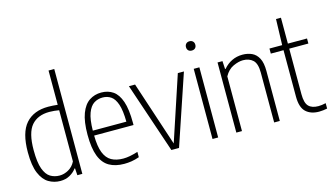

<svg xmlns="http://www.w3.org/2000/svg" viewBox="-91 -1114 2465 1429"><g transform="rotate(-15 1141.0 -399.5)"><path d="M222.5 9Q174.5 9 133.5 -15Q92.5 -39 67.5 -97.5Q42.5 -156 42.5 -259.5Q42.5 -411 103.2 -479.8Q164 -548.5 276.5 -548.5Q293.5 -548.5 312.8 -547.2Q332 -546 349 -544V-808H393V0H354.5L351 -53.5H347Q329 -28 297 -9.5Q265 9 222.5 9ZM227.5 -31.5Q262.5 -31.5 296.5 -50.8Q330.5 -70 349 -107.5V-502Q334.5 -505 313.2 -507Q292 -509 274.5 -509Q184.5 -509 136.5 -453.5Q88.5 -398 88.5 -264Q88.5 -169 107 -119Q125.5 -69 157 -50.2Q188.5 -31.5 227.5 -31.5Z M714.5 9Q646.5 9 599.8 -17.8Q553 -44.5 529.2 -105.8Q505.5 -167 505.5 -270.5Q505.5 -373 528.8 -434Q552 -495 592.5 -521.8Q633 -548.5 684.5 -548.5Q736.5 -548.5 774.8 -522.2Q813 -496 834 -435Q855 -374 855 -270V-252.5H551.5Q552.5 -168.5 571.5 -120.2Q590.5 -72 627.2 -51.5Q664 -31 718 -31Q741.5 -31 768.5 -36Q795.5 -41 831 -52V-11Q798 0.5 769.8 4.8Q741.5 9 714.5 9ZM684.5 -510Q647.5 -510 618 -491.2Q588.5 -472.5 570.5 -424.8Q552.5 -377 551.5 -290.5H810Q809 -377 792.8 -424.8Q776.5 -472.5 748.8 -491.2Q721 -510 684.5 -510Z M1079 0 896.5 -540.5H944L1108.5 -42.5L1273.5 -540.5H1320.5L1138 0Z M1396 0V-540.5H1439.5V0ZM1418 -675.5Q1401.5 -675.5 1391.8 -685Q1382 -694.5 1382 -711Q1382 -727 1391.8 -737Q1401.5 -747 1418 -747Q1434.5 -747 1444.2 -737Q1454 -727 1454 -711Q1454 -694.5 1444.2 -685Q1434.5 -675.5 1418 -675.5Z M1579.5 0V-540.5H1617.5L1621 -479H1625.5Q1653 -512 1690.5 -530.2Q1728 -548.5 1772.5 -548.5Q1812.5 -548.5 1844.8 -533.8Q1877 -519 1895.8 -483.5Q1914.5 -448 1914.5 -386V0H1871V-384Q1871 -454 1842 -480.8Q1813 -507.5 1766 -507.5Q1732.5 -507.5 1691 -488.8Q1649.5 -470 1623 -421.5V0Z M2216 9Q2151.5 9 2114.5 -26Q2077.5 -61 2077.5 -143.5V-501.5H1979.5V-540.5H2077.5L2083.5 -740H2121.5V-540.5H2269V-501.5H2121.5V-150.5Q2121.5 -83.5 2146.2 -57.8Q2171 -32 2221.5 -32Q2246.5 -32 2278.5 -39.5V2Q2264.5 5 2247.8 7Q2231 9 2216 9Z"/></g></svg>

Font: Encode Sans Cnd XLt
Style: Regular
Weight: 200
Width: 3
Designer: Multiple Designers
Foundry: Impallari Type
Version: Version 3.002; ttfautohint (v1.8.3) -l 8 -r 50 -G 200 -x 14 